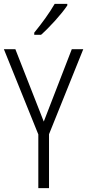

<svg xmlns="http://www.w3.org/2000/svg" viewBox="-20 -1060 448 987"><path d="M326 -1032V-1040H261C234 -993 196 -941 156 -892V-881H191C234 -919 297 -988 326 -1032ZM205 -435 59 -807H0L177 -369V-93H232V-370L408 -807H349Z"/></svg>

Font: Noto Sans Telugu UI Condensed Light
Style: Regular
Weight: 300
Width: 3
Designer: Jelle Bosma - Monotype Design Team
Foundry: Monotype Imaging Inc.
Version: Version 2.005